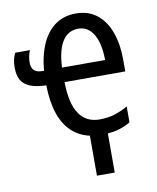

<svg xmlns="http://www.w3.org/2000/svg" viewBox="-83 -610 701 860"><g transform="rotate(-10 268.0 -180.0)"><path d="M288 4Q241 -6 206.5 -38Q172 -70 154 -124Q136 -178 135 -252Q91 -253 63 -264Q35 -275 22 -297Q9 -319 9 -355Q9 -374 12.5 -390Q16 -406 23 -420H90Q85 -408 82 -394Q79 -380 79 -365Q79 -342 91 -330Q103 -318 128 -318H136Q143 -393 167 -443.5Q191 -494 229.5 -520Q268 -546 320 -546Q378 -546 416.5 -515Q455 -484 474.5 -430Q494 -376 494 -308V-252H218Q219 -155 251 -107.5Q283 -60 344 -60Q381 -60 410.5 -69Q440 -78 473 -96V-24Q449 -10 423.5 -2Q398 6 369 8V186H288ZM319 -477Q274 -477 248 -438Q222 -399 218 -318H414Q414 -362 404 -398.5Q394 -435 372.5 -456Q351 -477 319 -477Z"/></g></svg>

Font: Noto Sans Display Condensed
Style: Regular
Weight: 400
Width: 3
Designer: Monotype Design Team
Foundry: Monotype Imaging Inc.
Version: Version 2.003